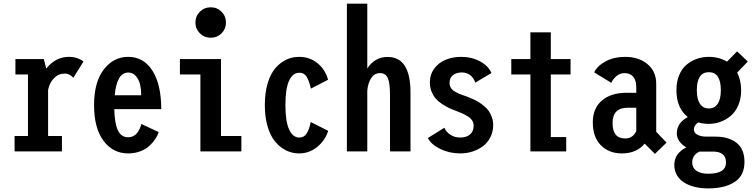

<svg xmlns="http://www.w3.org/2000/svg" viewBox="-20 -820 4090 1040"><path d="M240.5 -83.5H315.5V0H59V-83.5H131.5V-416.5H63.5V-500H217.5L230.5 -448.5Q281 -512 353.5 -512Q381 -512 403.5 -503Q426 -494 432 -486.5L377 -398.5Q371.5 -406 359 -413.8Q346.5 -421.5 330 -421.5Q297 -421.5 272.8 -397Q248.5 -372.5 240.5 -333.5Z M839.5 -104.5Q834 -86 821.5 -67.2Q809 -48.5 789.5 -30.2Q770 -12 739.8 -0.5Q709.5 11 674 11Q592 11 540.8 -57.2Q489.5 -125.5 489.5 -250.5Q489.5 -375 542 -443.5Q594.5 -512 674 -512Q759 -512 806.2 -436.5Q853.5 -361 853.5 -229H599Q601 -150.5 618.8 -113.5Q636.5 -76.5 674 -76.5Q703.5 -76.5 721.2 -98Q739 -119.5 745.5 -148.5ZM675 -427Q612.5 -427 601.5 -304H745Q745 -334.5 739.2 -360.5Q733.5 -386.5 717 -406.8Q700.5 -427 675 -427Z M1180 -639.5Q1156 -615.5 1121.5 -615.5Q1087 -615.5 1062.8 -639.5Q1038.5 -663.5 1038.5 -698Q1038.5 -732.5 1062.8 -756.5Q1087 -780.5 1121.5 -780.5Q1156 -780.5 1180 -756.5Q1204 -732.5 1204 -698Q1204 -663.5 1180 -639.5ZM1177 -83.5H1287.5V0H1065.5V-416.5H954.5V-500H1177Z M1757.5 -111.5Q1742.5 -61 1699.2 -25Q1656 11 1600 11Q1564 11 1531.8 -4.2Q1499.5 -19.5 1472.8 -50Q1446 -80.5 1430.2 -132.2Q1414.5 -184 1414.5 -251Q1414.5 -318.5 1430.2 -370.2Q1446 -422 1472.8 -452.2Q1499.5 -482.5 1531.5 -497.2Q1563.5 -512 1600 -512Q1657.5 -512 1699.8 -477.8Q1742 -443.5 1757 -388L1664 -340Q1654 -383.5 1640.8 -404.8Q1627.5 -426 1601 -426Q1566 -426 1546 -383.2Q1526 -340.5 1526 -251Q1526 -162.5 1546 -118.8Q1566 -75 1601 -75Q1627.5 -75 1641.5 -97.5Q1655.5 -120 1663 -159Z M1859 0V-800H1969.5V-449Q2009.5 -511.5 2079.5 -511.5Q2203.5 -511.5 2203.5 -319.5V0H2092.5V-307Q2092.5 -368.5 2081 -396.2Q2069.5 -424 2038 -424Q2009 -424 1991 -397.5Q1973 -371 1969.5 -329.5V0Z M2473.5 11Q2415.5 11 2366 -12.5Q2316.5 -36 2297.5 -72.5L2387 -128Q2398.5 -103 2421.2 -89Q2444 -75 2473 -75Q2506 -75 2525.8 -91.5Q2545.5 -108 2545.5 -140Q2545.5 -155.5 2536.8 -168.5Q2528 -181.5 2510.8 -191.5Q2493.5 -201.5 2481.2 -207Q2469 -212.5 2448.5 -220Q2427 -228 2411.2 -235.5Q2395.5 -243 2374.8 -256.5Q2354 -270 2340.8 -285.2Q2327.5 -300.5 2318 -323.2Q2308.5 -346 2308.5 -373Q2308.5 -418 2333.5 -450.2Q2358.5 -482.5 2396 -497.2Q2433.5 -512 2477.5 -512Q2536 -512 2581 -487.2Q2626 -462.5 2642 -424.5L2554.5 -372.5Q2545.5 -399 2526.5 -413.2Q2507.5 -427.5 2481.5 -427.5Q2453 -427.5 2434 -413.2Q2415 -399 2415 -371.5Q2415 -356.5 2422.2 -344.5Q2429.5 -332.5 2443 -324.5Q2456.5 -316.5 2466.2 -312.2Q2476 -308 2490.5 -303.5Q2506 -298 2514.2 -295Q2522.5 -292 2542 -283.2Q2561.5 -274.5 2573.5 -266.8Q2585.5 -259 2602 -245.5Q2618.5 -232 2628 -218Q2637.5 -204 2644.5 -184.5Q2651.5 -165 2651.5 -143.5Q2651.5 -106.5 2636.2 -76.5Q2621 -46.5 2595.5 -27.8Q2570 -9 2538.5 1Q2507 11 2473.5 11Z M2963.5 -77.5H3047V0H2853V-416.5H2749.5V-500H2853V-645H2963.5V-500H3070.5V-416.5H2963.5Z M3527.5 13.5 3472 -42Q3428.5 11 3348.5 11Q3278.5 11 3234.8 -33Q3191 -77 3191 -157.5Q3191 -233 3240 -275.2Q3289 -317.5 3374.5 -317.5H3426.5V-346.5Q3426.5 -385 3409.8 -404.5Q3393 -424 3363 -424Q3338 -424 3319.5 -408.2Q3301 -392.5 3291 -371.5L3198.5 -428Q3215 -463 3260.2 -487.5Q3305.5 -512 3367 -512Q3439.5 -512 3487 -472.8Q3534.5 -433.5 3534.5 -366V-106L3590.5 -47.5ZM3366 -70Q3408 -70 3426.5 -110V-236.5H3380.5Q3298 -236.5 3298 -153.5Q3298 -70 3366 -70Z M3819.5 -149Q3789 -149 3762 -157Q3738.5 -140 3738.5 -119Q3738.5 -100 3758 -90Q3777.5 -80 3804.5 -80H3854.5Q3926.5 -80 3969.5 -46.5Q4012.5 -13 4012.5 57Q4012.5 131 3959.2 165.8Q3906 200.5 3816.5 200.5Q3733.5 200.5 3683 166.8Q3632.5 133 3632.5 73Q3632.5 11.5 3697 -21.5Q3646 -53.5 3646 -97.5Q3646 -154 3705.5 -186Q3644 -235 3644 -331Q3644 -376.5 3658.5 -412Q3673 -447.5 3698 -468.8Q3723 -490 3753.8 -501Q3784.5 -512 3819.5 -512Q3875 -512 3918 -486L3972.5 -542L4030.5 -486.5L3973 -427Q3994.5 -385.5 3994.5 -331Q3994.5 -285.5 3979 -249.5Q3963.5 -213.5 3938 -192.2Q3912.5 -171 3882.2 -160Q3852 -149 3819.5 -149ZM3884.5 -331Q3884.5 -429 3819.5 -429Q3754.5 -429 3754.5 -331Q3754.5 -283.5 3771.2 -258Q3788 -232.5 3819.5 -232.5Q3851 -232.5 3867.8 -258Q3884.5 -283.5 3884.5 -331ZM3729.5 60Q3729.5 88.5 3751.8 104.8Q3774 121 3817 121Q3912.5 121 3912.5 60Q3912.5 1 3841.5 1H3769Q3729.5 19.5 3729.5 60Z"/></svg>

Font: League Mono Condensed Medium
Style: Regular
Weight: 500
Width: 1
Designer: Tyler Finck
Foundry: The League of Moveable Type / Tyler Finck
Version: Version 2.210